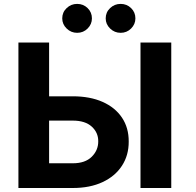

<svg xmlns="http://www.w3.org/2000/svg" viewBox="-20 -940 982 960"><path d="M225.5 -458.5H343.8Q430 -458.5 492.9 -430.6Q555.8 -402.7 589.8 -351.9Q623.9 -301.1 623.6 -232.2Q623.9 -163.7 589.8 -111.3Q555.8 -58.9 492.9 -29.5Q430 0 343.8 0H72.1V-727.3H225.5ZM225.5 -337V-123.6H343.8Q405.9 -123.6 438.7 -156.2Q471.6 -188.9 471.2 -233.7Q471.6 -277 438.7 -307Q405.9 -337 343.8 -337ZM836.3 -727.3V0H682.5V-727.3ZM365.8 -775.9Q335.2 -775.9 313.2 -797.4Q291.2 -818.9 291.2 -848Q291.2 -878.6 313.2 -899.5Q335.2 -920.5 365.8 -920.5Q396.7 -920.5 418.1 -899.5Q439.6 -878.6 439.6 -848Q439.6 -818.9 418.1 -797.4Q396.7 -775.9 365.8 -775.9ZM583.1 -775.9Q552.6 -775.9 530.5 -797.4Q508.5 -818.9 508.5 -848Q508.5 -878.6 530.5 -899.5Q552.6 -920.5 583.1 -920.5Q614 -920.5 635.5 -899.5Q657 -878.6 657 -848Q657 -818.9 635.5 -797.4Q614 -775.9 583.1 -775.9Z"/></svg>

Font: Inter UI
Style: Bold
Weight: 700
Designer: Rasmus Andersson
Foundry: rsms
Version: 3.2;8d6f07862